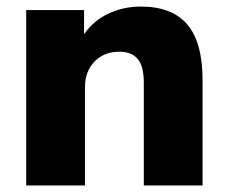

<svg xmlns="http://www.w3.org/2000/svg" viewBox="-20 -570 700 590"><path d="M60.5 -539.1H238.3V-464.8Q266.6 -505.9 312.5 -527.8Q358.4 -549.8 413.1 -549.8Q508.8 -549.8 555.7 -494.6Q602.5 -439.5 602.5 -323.2V0H421.9V-316.4Q421.9 -367.2 402.8 -389.2Q383.8 -411.1 346.7 -411.1Q299.8 -411.1 270.5 -380.9Q241.2 -350.6 241.2 -302.7V0H60.5Z"/></svg>

Font: Min Sans Black
Style: Regular
Weight: 900
Designer: Jinseong-Kim, NotoSansCJK, Nunito
Foundry: Jinseong-Kim
Version: Version 1.000